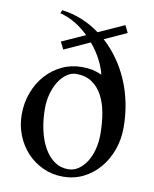

<svg xmlns="http://www.w3.org/2000/svg" viewBox="-82 -781 688 855"><g transform="rotate(10 261.5 -353.5)"><path d="M277.8 -25.4Q303.2 -25.4 324.2 -39.6Q345.2 -53.7 360.6 -77.9Q376 -102.1 384.5 -134.3Q393.1 -166.5 393.1 -203.1Q393.1 -254.4 385 -299.3Q377 -344.2 358.9 -377.7Q340.8 -411.1 311.8 -430.4Q282.7 -449.7 241.2 -449.7Q219.2 -449.7 199 -435.8Q178.7 -421.9 163.3 -397.9Q147.9 -374 138.9 -342Q129.9 -310.1 129.9 -273.9Q129.9 -222.7 139.9 -177.5Q149.9 -132.3 168.9 -98.4Q188 -64.5 215.3 -44.9Q242.7 -25.4 277.8 -25.4ZM147.9 -579.6 253.9 -627.4Q227.1 -653.8 194.6 -673.8Q162.1 -693.8 124 -703.6L129.9 -718.3Q177.2 -712.4 220.5 -694.8Q263.7 -677.2 301.8 -648.9L418.5 -701.7L434.6 -668.9L334 -623Q369.1 -591.3 397.9 -551Q426.8 -510.7 447.3 -463.1Q467.8 -415.5 478.8 -362.1Q489.7 -308.6 489.7 -250.5Q489.7 -196.8 472.7 -149.4Q455.6 -102.1 425 -66.2Q394.5 -30.3 352.5 -9.5Q310.5 11.2 261.2 11.2Q211.9 11.2 170.2 -8.1Q128.4 -27.3 97.9 -60.3Q67.4 -93.3 50 -137.2Q32.7 -181.2 32.7 -230.5Q32.7 -283.2 50 -329.3Q67.4 -375.5 97.9 -409.9Q128.4 -444.3 170.2 -464.4Q211.9 -484.4 261.2 -484.4Q287.6 -484.4 308.3 -480Q329.1 -475.6 351.1 -465.8Q344.7 -494.1 326.9 -529.5Q309.1 -564.9 280.3 -599.1L164.6 -546.4Z"/></g></svg>

Font: Khmer Busra Bunong
Style: Regular
Weight: 400
Designer: D. Kanjahn
Version: Version 7.100; 2014